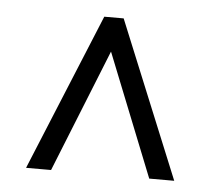

<svg xmlns="http://www.w3.org/2000/svg" viewBox="-36 -750 489 433"><g transform="rotate(5 208.0 -533.5)"><path d="M37.6 -356 183.6 -710.9H227.5L373 -356H316.4L205.6 -633.8L94.2 -356Z"/></g></svg>

Font: Roboto Light
Style: Regular
Weight: 300
Designer: Google
Version: Version 2.137; 2017